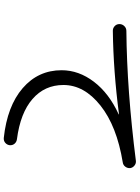

<svg xmlns="http://www.w3.org/2000/svg" viewBox="122 -861 756 1040"><g transform="rotate(90 500.0 -341.0)"><path d="M146.5 -574.2Q131.8 -574.2 121.1 -584.5Q110.4 -594.7 110.4 -609.9Q110.4 -625 121.1 -636.2Q131.8 -647.5 147.5 -647.5Q468.8 -650.4 852.5 -699.2Q866.2 -700.2 877.4 -690.9Q888.7 -681.6 890.6 -668Q891.6 -653.3 882.8 -641.6Q874 -629.9 859.4 -627.9Q663.1 -595.7 551.8 -507.3Q440.4 -418.9 440.4 -306.6Q440.4 -205.1 516.1 -139.2Q591.8 -73.2 734.4 -54.7Q749 -52.7 758.3 -42Q767.6 -31.2 766.6 -15.6Q764.6 -1 753.9 8.3Q743.2 17.6 727.5 16.6Q554.7 -2 457.5 -85.9Q360.4 -169.9 360.4 -296.9Q360.4 -389.6 422.9 -471.7Q485.4 -553.7 598.6 -605.5Q599.6 -605.5 599.6 -607.4H597.7Q367.2 -577.1 146.5 -574.2Z"/></g></svg>

Font: Rounded-X Mgen+ 2m regular
Style: Regular
Weight: 400
Designer: [Source Han Sans]
Ryoko NISHIZUKA  (kana & ideographs); Paul D. Hunt (Latin, Greek & Cyrillic); Wenlong ZHANG  (bopomofo
Version: Version 1.059.20150602